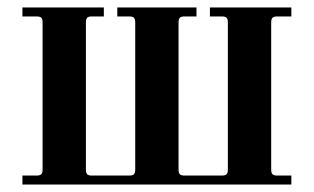

<svg xmlns="http://www.w3.org/2000/svg" viewBox="-20 -494 840 514"><path d="M40 0H760V-24H722C716 -24 711.8 -25.2 709.5 -27.5C707.2 -29.8 706 -34 706 -40V-434C706 -440 707.2 -444.2 709.5 -446.5C711.8 -448.8 716 -450 722 -450H760V-474H542V-450H574C580 -450 584.2 -448.8 586.5 -446.5C588.8 -444.2 590 -440 590 -434V-40C590 -34 588.8 -29.8 586.5 -27.5C584.2 -25.2 580 -24 574 -24H474C468 -24 463.8 -25.2 461.5 -27.5C459.2 -29.8 458 -34 458 -40V-434C458 -440 459.2 -444.2 461.5 -446.5C463.8 -448.8 468 -450 474 -450H506V-474H294V-450H326C332 -450 336.2 -448.8 338.5 -446.5C340.8 -444.2 342 -440 342 -434V-40C342 -34 340.8 -29.8 338.5 -27.5C336.2 -25.2 332 -24 326 -24H226C220 -24 215.8 -25.2 213.5 -27.5C211.2 -29.8 210 -34 210 -40V-434C210 -440 211.2 -444.2 213.5 -446.5C215.8 -448.8 220 -450 226 -450H258V-474H40V-450H78C84 -450 88.2 -448.8 90.5 -446.5C92.8 -444.2 94 -440 94 -434V-40C94 -34 92.8 -29.8 90.5 -27.5C88.2 -25.2 84 -24 78 -24H40Z"/></svg>

Font: Km Standard TT
Style: Bold
Weight: 700
Designer: Alexey Kryukov <alexios@thessalonica.org.ru>
Version: Version 2.0.2